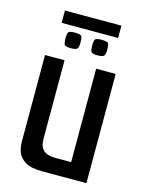

<svg xmlns="http://www.w3.org/2000/svg" viewBox="-104 -734 604 798"><g transform="rotate(15 197.5 -335.0)"><path d="M158 0Q108 0 83.5 -15Q59 -30 51 -52Q43 -74 43 -96V-470H127V-132Q127 -98 144 -83Q161 -68 195 -68H263V-470H347V0ZM253 -525Q230 -525 226 -533Q222 -541 222 -558Q222 -578 226 -585Q230 -592 253 -592Q279 -592 283 -585Q287 -578 287 -558Q287 -541 282.5 -533Q278 -525 253 -525ZM139 -525Q115 -525 111 -533Q107 -541 107 -558Q107 -578 111 -585Q115 -592 139 -592Q164 -592 168 -585Q172 -578 172 -558Q172 -541 167.5 -533Q163 -525 139 -525ZM75 -617V-670H318V-617Z"/></g></svg>

Font: Smooch Sans Thin SemiBold
Style: Regular
Weight: 600
Version: Version 1.010